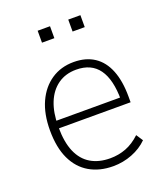

<svg xmlns="http://www.w3.org/2000/svg" viewBox="-129 -766 737 861"><g transform="rotate(-20 240.0 -335.5)"><path d="M264 8Q199 8 151 -20Q103 -48 77 -103Q51 -158 51 -240Q51 -318 76.5 -374Q102 -430 148 -461Q194 -492 255 -492Q313 -492 353 -465.5Q393 -439 413.5 -387.5Q434 -336 434 -262V-235H77V-271H412L397 -259Q397 -357 361.5 -406.5Q326 -456 254 -456Q203 -456 166.5 -430Q130 -404 111 -357Q92 -310 92 -245V-240Q92 -169 112 -122.5Q132 -76 170.5 -53Q209 -30 263 -30Q303 -30 338.5 -43.5Q374 -57 407 -88L428 -56Q398 -26 354.5 -9Q311 8 264 8ZM298 -622V-679H356V-622ZM152 -622V-679H211V-622Z"/></g></svg>

Font: Nunito Sans 12pt ExtraLight SemiCondensed
Style: Regular
Weight: 200
Width: 4
Version: Version 3.101;gftools[0.9.27]